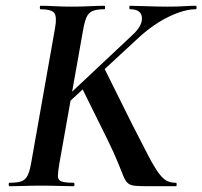

<svg xmlns="http://www.w3.org/2000/svg" viewBox="-20 -645 701 665"><path d="M13 0Q10 0 10 -6Q10 -12 13 -12Q40 -12 54 -17Q68 -22 75.5 -37Q83 -52 88 -81L170 -544Q178 -587 168 -600Q158 -613 120 -613Q118 -613 118 -619Q118 -625 120 -625Q143 -625 170.5 -623.5Q198 -622 229 -622Q261 -622 290.5 -623.5Q320 -625 342 -625Q344 -625 344 -619Q344 -613 342 -613Q315 -613 301 -607Q287 -601 280 -586Q273 -571 268 -542L186 -81Q181 -52 180.5 -37Q180 -22 192 -17Q204 -12 235 -12Q238 -12 238 -6Q238 0 235 0Q210 0 185 -1Q160 -2 122 -2Q91 -2 63 -1Q35 0 13 0ZM495 0Q464 0 448 -1.5Q432 -3 423.5 -10Q415 -17 408 -33.5Q401 -50 389 -80.5Q377 -111 353 -160L263 -342L340 -411L437 -216Q472 -147 493.5 -106Q515 -65 530 -45Q545 -25 558 -18.5Q571 -12 589 -12Q592 -12 592 -6Q592 0 589 0Q552 0 529 0Q506 0 495 0ZM160 -262 439 -524Q474 -556 471.5 -584.5Q469 -613 430 -613Q428 -613 428 -619Q428 -625 430 -625Q450 -625 488 -623.5Q526 -622 560 -622Q596 -622 617.5 -623.5Q639 -625 658 -625Q661 -625 661 -619Q661 -613 658 -613Q619 -613 566.5 -588Q514 -563 464 -518L185 -260Z"/></svg>

Font: Cormorant Garamond Light
Style: Italic
Weight: 300
Italic angle: -10°
Designer: Christian Thalmann (Catharsis Fonts)
Foundry: Catharsis Fonts
Version: Version 4.001